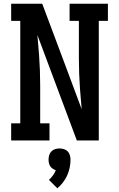

<svg xmlns="http://www.w3.org/2000/svg" viewBox="-20 -755 640 1032"><path d="M40 0V-92H89V-643H40V-735H207L340 -380L419 -168L410 -276Q407 -317 405.5 -358.5Q404 -400 404 -441V-643H354V-735H560V-643H511V0H393L181 -567L190 -459Q193 -418 194.5 -376.5Q196 -335 196 -294V-92H246V0ZM288 257 243 212Q255 201 264.5 188Q274 175 280 160Q271 157 263 151.5Q255 146 250 138.5Q245 131 243 121.5Q241 112 241 103Q241 91 244.5 79Q248 67 256.5 58.5Q265 50 276.5 46.5Q288 43 300 43Q312 43 323.5 46.5Q335 50 343.5 58.5Q352 67 355.5 79Q359 91 359 103Q359 125 354.5 146.5Q350 168 341 188Q332 208 318.5 225.5Q305 243 288 257Z"/></svg>

Font: Iosevka Slab Semibold Extended
Style: Regular
Weight: 600
Width: 7
Monospace: yes
Designer: Belleve Invis
Foundry: Belleve Invis
Version: Version 11.1.0; ttfautohint (v1.8.3)